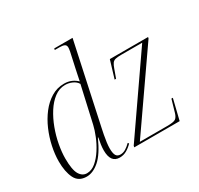

<svg xmlns="http://www.w3.org/2000/svg" viewBox="-161 -955 1201 1161"><g transform="rotate(-30 439.5 -375.0)"><path d="M131 10Q74 10 51.5 -36Q29 -82 29 -154Q29 -203 40.5 -257Q52 -311 74 -362Q96 -413 128 -454.5Q160 -496 201 -521Q242 -546 291 -546Q320 -546 342.5 -536Q365 -526 381 -510Q385 -530 389.5 -551.5Q394 -573 398 -592L421 -697Q422 -705 423 -711Q424 -717 424 -722Q424 -738 413 -744Q402 -750 380 -750H345L347 -760H475L355 -202Q351 -183 346 -158Q341 -133 338 -109Q335 -85 335 -69Q335 -34 344 -19Q353 -4 374 -4Q393 -4 410.5 -14.5Q428 -25 446 -43L452 -36Q433 -16 410.5 -3Q388 10 361 10Q298 10 298 -76Q298 -95 301 -116Q304 -137 309 -161H306Q264 -67 219.5 -28.5Q175 10 131 10ZM142 -7Q175 -7 204 -31.5Q233 -56 257 -93.5Q281 -131 297 -171Q313 -211 320 -242L377 -495Q365 -515 341.5 -525.5Q318 -536 293 -536Q252 -536 217.5 -510Q183 -484 156 -441.5Q129 -399 110 -348Q91 -297 81.5 -245Q72 -193 72 -150Q72 -71 91 -39Q110 -7 142 -7ZM467 0 469 -10 825 -524H678Q652 -524 638 -520.5Q624 -517 616 -506Q608 -495 600 -472L579 -414H569L606 -536H873L871 -527L513 -12H703Q748 -12 762 -21Q776 -30 784 -57L809 -143H819L784 0Z"/></g></svg>

Font: Noto Serif Display SemiCondensed ExtraLight
Style: Italic
Weight: 200
Width: 4
Italic angle: -12°
Designer: Monotype Design Team
Foundry: Monotype Imaging Inc.
Version: Version 2.009